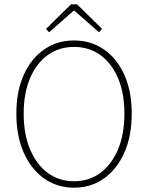

<svg xmlns="http://www.w3.org/2000/svg" viewBox="-20 -860 688 892"><path d="M324 12Q246 12 185.5 -30.5Q125 -73 90.5 -150.5Q56 -228 56 -332Q56 -436 90.5 -512.5Q125 -589 185.5 -630.5Q246 -672 324 -672Q402 -672 462.5 -630.5Q523 -589 557.5 -512.5Q592 -436 592 -332Q592 -228 557.5 -150.5Q523 -73 462.5 -30.5Q402 12 324 12ZM324 -18Q394 -18 446.5 -57Q499 -96 528.5 -166.5Q558 -237 558 -332Q558 -427 528.5 -496.5Q499 -566 446.5 -604Q394 -642 324 -642Q254 -642 201.5 -604Q149 -566 119.5 -496.5Q90 -427 90 -332Q90 -237 119.5 -166.5Q149 -96 201.5 -57Q254 -18 324 -18ZM208 -710 194 -726 310 -840H338L454 -726L440 -710L326 -810H322Z"/></svg>

Font: Source Sans Variable
Style: Regular
Weight: 200
Designer: Paul D. Hunt
Foundry: Adobe Systems Incorporated
Version: Version 3.006;hotconv 1.0.111;makeotfexe 2.5.65597